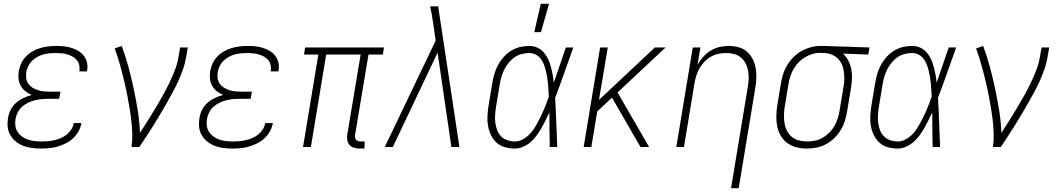

<svg xmlns="http://www.w3.org/2000/svg" viewBox="-20 -768 5540 1003"><path d="M194 8Q170 8 146.5 5Q123 2 102 -6Q81 -14 63.5 -28Q46 -42 34.5 -61Q23 -80 20.5 -103.5Q18 -127 22 -151Q25 -173 35.5 -194Q46 -215 63.5 -230.5Q81 -246 102.5 -256Q124 -266 146 -272Q128 -279 113 -291Q98 -303 88.5 -319.5Q79 -336 77 -356Q75 -376 78 -397Q82 -418 91 -437.5Q100 -457 115.5 -473Q131 -489 150.5 -500Q170 -511 190.5 -517Q211 -523 232 -525.5Q253 -528 273 -528Q294 -528 314 -526Q334 -524 353 -518Q372 -512 389 -502Q406 -492 418 -476.5Q430 -461 434.5 -441.5Q439 -422 435 -401L434 -395H394L395 -399Q397 -415 393.5 -429.5Q390 -444 380.5 -455Q371 -466 358 -473Q345 -480 331 -484Q317 -488 301.5 -489.5Q286 -491 270 -491Q254 -491 238 -489.5Q222 -488 206 -483.5Q190 -479 174.5 -470.5Q159 -462 147 -450Q135 -438 127.5 -422.5Q120 -407 117 -391Q115 -375 117 -359Q119 -343 128 -330.5Q137 -318 150 -310Q163 -302 178 -297Q193 -292 209.5 -290.5Q226 -289 242 -289H296L289 -252H235Q217 -252 199.5 -250.5Q182 -249 163.5 -244.5Q145 -240 128 -232Q111 -224 96.5 -211.5Q82 -199 73 -181.5Q64 -164 61 -146Q58 -128 60.5 -110Q63 -92 72.5 -78Q82 -64 96 -54Q110 -44 126.5 -38.5Q143 -33 161.5 -31Q180 -29 198 -29Q215 -29 231.5 -30.5Q248 -32 265 -36Q282 -40 298.5 -47Q315 -54 329 -65.5Q343 -77 353 -92.5Q363 -108 365 -125H405Q402 -103 390.5 -82.5Q379 -62 362 -46Q345 -30 324 -19.5Q303 -9 281.5 -2.5Q260 4 238 6Q216 8 194 8Z M667 0Q672 -34 671 -67.5Q670 -101 666.5 -134Q663 -167 657.5 -199.5Q652 -232 646 -264.5Q640 -297 632.5 -328.5Q625 -360 617 -391.5Q609 -423 599.5 -454Q590 -485 579 -515L616 -528Q636 -474 651 -418.5Q666 -363 678 -306.5Q690 -250 699.5 -192Q709 -134 711 -74Q732 -106 752 -137.5Q772 -169 791 -201Q810 -233 828.5 -265.5Q847 -298 863 -331.5Q879 -365 892.5 -399Q906 -433 912 -468L921 -520H961L952 -468Q947 -437 936 -406Q925 -375 911.5 -345Q898 -315 882 -285.5Q866 -256 849.5 -227Q833 -198 816 -169.5Q799 -141 781.5 -112.5Q764 -84 745 -56Q726 -28 708 0Z M1194 8Q1170 8 1146.5 5Q1123 2 1102 -6Q1081 -14 1063.5 -28Q1046 -42 1034.5 -61Q1023 -80 1020.5 -103.5Q1018 -127 1022 -151Q1025 -173 1035.5 -194Q1046 -215 1063.5 -230.5Q1081 -246 1102.5 -256Q1124 -266 1146 -272Q1128 -279 1113 -291Q1098 -303 1088.5 -319.5Q1079 -336 1077 -356Q1075 -376 1078 -397Q1082 -418 1091 -437.5Q1100 -457 1115.5 -473Q1131 -489 1150.5 -500Q1170 -511 1190.5 -517Q1211 -523 1232 -525.5Q1253 -528 1273 -528Q1294 -528 1314 -526Q1334 -524 1353 -518Q1372 -512 1389 -502Q1406 -492 1418 -476.5Q1430 -461 1434.5 -441.5Q1439 -422 1435 -401L1434 -395H1394L1395 -399Q1397 -415 1393.5 -429.5Q1390 -444 1380.5 -455Q1371 -466 1358 -473Q1345 -480 1331 -484Q1317 -488 1301.5 -489.5Q1286 -491 1270 -491Q1254 -491 1238 -489.5Q1222 -488 1206 -483.5Q1190 -479 1174.5 -470.5Q1159 -462 1147 -450Q1135 -438 1127.5 -422.5Q1120 -407 1117 -391Q1115 -375 1117 -359Q1119 -343 1128 -330.5Q1137 -318 1150 -310Q1163 -302 1178 -297Q1193 -292 1209.5 -290.5Q1226 -289 1242 -289H1296L1289 -252H1235Q1217 -252 1199.5 -250.5Q1182 -249 1163.5 -244.5Q1145 -240 1128 -232Q1111 -224 1096.5 -211.5Q1082 -199 1073 -181.5Q1064 -164 1061 -146Q1058 -128 1060.5 -110Q1063 -92 1072.5 -78Q1082 -64 1096 -54Q1110 -44 1126.5 -38.5Q1143 -33 1161.5 -31Q1180 -29 1198 -29Q1215 -29 1231.5 -30.5Q1248 -32 1265 -36Q1282 -40 1298.5 -47Q1315 -54 1329 -65.5Q1343 -77 1353 -92.5Q1363 -108 1365 -125H1405Q1402 -103 1390.5 -82.5Q1379 -62 1362 -46Q1345 -30 1324 -19.5Q1303 -9 1281.5 -2.5Q1260 4 1238 6Q1216 8 1194 8Z M1884 8H1859Q1844 8 1830 4Q1816 0 1806.5 -10Q1797 -20 1794.5 -34.5Q1792 -49 1794 -64L1864 -483H1684L1604 0H1563L1643 -483H1568L1574 -520H1986L1980 -483H1905L1835 -64Q1834 -57 1835 -50Q1836 -43 1840 -38Q1844 -33 1851 -31Q1858 -29 1866 -29H1885Z M2032 0H1990L2256 -556L2242 -652Q2239 -673 2235.5 -693.5Q2232 -714 2227 -735H2269L2380 0H2338L2266 -493Z M2670 8Q2643 8 2618 1Q2593 -6 2574.5 -22.5Q2556 -39 2545 -62Q2534 -85 2529.5 -110Q2525 -135 2526.5 -162Q2528 -189 2532 -215L2552 -335Q2556 -359 2563 -383Q2570 -407 2582 -429Q2594 -451 2611.5 -470.5Q2629 -490 2651 -503.5Q2673 -517 2697.5 -522.5Q2722 -528 2745 -528Q2768 -528 2787.5 -519Q2807 -510 2820.5 -494.5Q2834 -479 2843 -460Q2852 -441 2857.5 -420.5Q2863 -400 2867 -379Q2871 -358 2873 -336Q2889 -382 2904.5 -428Q2920 -474 2936 -520H2975Q2951 -454 2928 -388Q2905 -322 2880 -257Q2884 -193 2886 -128.5Q2888 -64 2891 0H2852Q2851 -45 2850.5 -90.5Q2850 -136 2850 -181Q2840 -160 2830 -139.5Q2820 -119 2808.5 -99Q2797 -79 2783.5 -60.5Q2770 -42 2752.5 -26.5Q2735 -11 2713 -1.5Q2691 8 2670 8ZM2671 -29Q2689 -29 2706.5 -37.5Q2724 -46 2739 -59.5Q2754 -73 2765 -89Q2776 -105 2785.5 -122Q2795 -139 2803.5 -156.5Q2812 -174 2819.5 -191.5Q2827 -209 2834 -227Q2841 -245 2847 -263Q2846 -281 2845 -298.5Q2844 -316 2842.5 -333Q2841 -350 2838 -367Q2835 -384 2831 -400.5Q2827 -417 2820.5 -433Q2814 -449 2804 -462Q2794 -475 2778.5 -483Q2763 -491 2745 -491Q2726 -491 2706 -486Q2686 -481 2669 -469.5Q2652 -458 2638 -441Q2624 -424 2615 -406Q2606 -388 2600 -368.5Q2594 -349 2591 -329L2571 -209Q2568 -189 2566.5 -168Q2565 -147 2567.5 -127Q2570 -107 2577 -88.5Q2584 -70 2597.5 -56Q2611 -42 2630.5 -35.5Q2650 -29 2671 -29ZM2771 -600 2805 -748H2848L2806 -600Z M3326 0 3177 -258 3100 -186 3069 0H3029L3115 -520H3155L3109 -246L3401 -520H3457L3206 -285L3371 0Z M3799 215 3886 -311Q3890 -332 3891 -353.5Q3892 -375 3888.5 -396Q3885 -417 3876 -435Q3867 -453 3851.5 -466.5Q3836 -480 3816 -485.5Q3796 -491 3774 -491Q3754 -491 3734 -487Q3714 -483 3695 -472.5Q3676 -462 3660.5 -446Q3645 -430 3634.5 -411.5Q3624 -393 3617.5 -373Q3611 -353 3608 -333L3553 0H3513L3599 -520H3639L3624 -430Q3637 -452 3654 -471.5Q3671 -491 3693 -504Q3715 -517 3739 -522.5Q3763 -528 3787 -528Q3814 -528 3839 -521Q3864 -514 3882.5 -497.5Q3901 -481 3912.5 -458.5Q3924 -436 3928 -410.5Q3932 -385 3931 -358Q3930 -331 3925 -305L3839 215Z M4195 8Q4167 8 4141 1.5Q4115 -5 4094 -20Q4073 -35 4059.5 -57.5Q4046 -80 4040.5 -106Q4035 -132 4035.5 -160Q4036 -188 4040 -215L4060 -335Q4064 -360 4072 -384Q4080 -408 4094 -430.5Q4108 -453 4127 -471.5Q4146 -490 4169 -502.5Q4192 -515 4217 -521.5Q4242 -528 4266 -528H4281L4522 -520L4516 -483L4384 -488Q4401 -472 4412 -450.5Q4423 -429 4427.5 -405Q4432 -381 4430.5 -355.5Q4429 -330 4425 -305L4405 -185Q4401 -160 4393 -135Q4385 -110 4371 -87.5Q4357 -65 4337.5 -46Q4318 -27 4294.5 -14.5Q4271 -2 4245.5 3Q4220 8 4195 8ZM4196 -29Q4216 -29 4237 -33Q4258 -37 4277 -48Q4296 -59 4312 -75Q4328 -91 4339 -110Q4350 -129 4356.5 -149.5Q4363 -170 4366 -191L4386 -311Q4390 -331 4390.5 -351.5Q4391 -372 4388.5 -392Q4386 -412 4378.5 -430Q4371 -448 4357.5 -461.5Q4344 -475 4325.5 -482.5Q4307 -490 4287 -491H4275Q4272 -491 4269.5 -491.5Q4267 -492 4264 -492Q4244 -492 4224 -486Q4204 -480 4185.5 -469Q4167 -458 4151.5 -442Q4136 -426 4125.5 -407.5Q4115 -389 4108.5 -369Q4102 -349 4099 -329L4079 -209Q4076 -188 4075.5 -166Q4075 -144 4078.5 -123Q4082 -102 4091.5 -84Q4101 -66 4116.5 -53Q4132 -40 4153 -34.5Q4174 -29 4196 -29Z M4670 8Q4643 8 4618 1Q4593 -6 4574.5 -22.5Q4556 -39 4545 -62Q4534 -85 4529.5 -110Q4525 -135 4526.5 -162Q4528 -189 4532 -215L4552 -335Q4556 -359 4563 -383Q4570 -407 4582 -429Q4594 -451 4611.5 -470.5Q4629 -490 4651 -503.5Q4673 -517 4697.5 -522.5Q4722 -528 4745 -528Q4768 -528 4787.5 -519Q4807 -510 4820.5 -494.5Q4834 -479 4843 -460Q4852 -441 4857.5 -420.5Q4863 -400 4867 -379Q4871 -358 4873 -336Q4889 -382 4904.5 -428Q4920 -474 4936 -520H4975Q4951 -454 4928 -388Q4905 -322 4880 -257Q4884 -193 4886 -128.5Q4888 -64 4891 0H4852Q4851 -45 4850.5 -90.5Q4850 -136 4850 -181Q4840 -160 4830 -139.5Q4820 -119 4808.5 -99Q4797 -79 4783.5 -60.5Q4770 -42 4752.5 -26.5Q4735 -11 4713 -1.5Q4691 8 4670 8ZM4671 -29Q4689 -29 4706.5 -37.5Q4724 -46 4739 -59.5Q4754 -73 4765 -89Q4776 -105 4785.5 -122Q4795 -139 4803.5 -156.5Q4812 -174 4819.5 -191.5Q4827 -209 4834 -227Q4841 -245 4847 -263Q4846 -281 4845 -298.5Q4844 -316 4842.5 -333Q4841 -350 4838 -367Q4835 -384 4831 -400.5Q4827 -417 4820.5 -433Q4814 -449 4804 -462Q4794 -475 4778.5 -483Q4763 -491 4745 -491Q4726 -491 4706 -486Q4686 -481 4669 -469.5Q4652 -458 4638 -441Q4624 -424 4615 -406Q4606 -388 4600 -368.5Q4594 -349 4591 -329L4571 -209Q4568 -189 4566.5 -168Q4565 -147 4567.5 -127Q4570 -107 4577 -88.5Q4584 -70 4597.5 -56Q4611 -42 4630.5 -35.5Q4650 -29 4671 -29Z M5167 0Q5172 -34 5171 -67.5Q5170 -101 5166.5 -134Q5163 -167 5157.5 -199.5Q5152 -232 5146 -264.5Q5140 -297 5132.5 -328.5Q5125 -360 5117 -391.5Q5109 -423 5099.5 -454Q5090 -485 5079 -515L5116 -528Q5136 -474 5151 -418.5Q5166 -363 5178 -306.5Q5190 -250 5199.5 -192Q5209 -134 5211 -74Q5232 -106 5252 -137.5Q5272 -169 5291 -201Q5310 -233 5328.5 -265.5Q5347 -298 5363 -331.5Q5379 -365 5392.5 -399Q5406 -433 5412 -468L5421 -520H5461L5452 -468Q5447 -437 5436 -406Q5425 -375 5411.5 -345Q5398 -315 5382 -285.5Q5366 -256 5349.5 -227Q5333 -198 5316 -169.5Q5299 -141 5281.5 -112.5Q5264 -84 5245 -56Q5226 -28 5208 0Z"/></svg>

Font: Iosevka Extralight Oblique
Style: Regular
Weight: 200
Italic angle: -9°
Monospace: yes
Designer: Belleve Invis
Foundry: Belleve Invis
Version: Version 32.5.0; ttfautohint (v1.8.4)